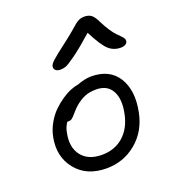

<svg xmlns="http://www.w3.org/2000/svg" viewBox="-129 -823 796 892"><g transform="rotate(-20 269.5 -377.0)"><path d="M201.2 -532.2Q185.1 -532.2 177.2 -540.3Q169.4 -548.3 171.9 -560.1Q174.3 -570.3 190.7 -585.4Q207 -600.6 268.1 -647Q290 -663.6 311.8 -682.1Q333.5 -700.7 342.3 -708.3Q351.1 -715.8 362.5 -720.9Q374 -726.1 388.2 -726.1Q410.2 -726.1 423.6 -715.6Q437 -705.1 451.2 -674.8Q463.4 -649.9 477.1 -629.6Q490.7 -609.4 500.7 -599.1Q510.7 -588.9 519.3 -580.3Q527.8 -571.8 531.2 -565.2Q534.7 -558.6 533.2 -550.8Q531.7 -542.5 522.5 -537.4Q513.2 -532.2 500 -532.2Q464.8 -532.2 439.9 -554.9Q415 -577.6 377.9 -649.9Q317.4 -596.2 279.1 -568.6Q240.7 -541 228 -536.6Q215.3 -532.2 201.2 -532.2ZM247.1 -27.8Q148.4 -27.8 96.2 -92.8Q43.9 -157.7 62 -250Q68.8 -284.2 86.2 -314.7Q103.5 -345.2 125.2 -366.5Q147 -387.7 171.1 -404.1Q195.3 -420.4 216.3 -428.7Q237.3 -437 252.9 -439Q292.5 -454.1 323.2 -454.1Q414.6 -454.1 455.1 -388.9Q495.6 -323.7 475.1 -221.2Q457.5 -132.8 394 -80.3Q330.6 -27.8 247.1 -27.8ZM128.9 -247.1Q114.7 -178.7 147.2 -136.5Q179.7 -94.2 248 -94.2Q310.5 -94.2 353.5 -131.8Q396.5 -169.4 410.2 -236.8Q424.8 -306.6 402.1 -347.9Q379.4 -389.2 324.2 -389.2Q292 -389.2 268.6 -379.6Q245.1 -370.1 221.2 -350.1Q207 -337.9 193.8 -322.3Q180.7 -306.6 173.1 -300.3Q165.5 -293.9 153.8 -293.9H147.9Q132.8 -271.5 128.9 -247.1Z"/></g></svg>

Font: Shantell Sans Irregular
Style: Italic
Weight: 300
Italic angle: -11.31°
Designer: Stephen Nixon, Anya Danilova, Shantell Martin
Foundry: Arrow Type
Version: Version 1.006;[9816181b4]